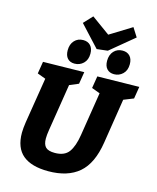

<svg xmlns="http://www.w3.org/2000/svg" viewBox="-155 -1198 1080 1318"><g transform="rotate(15 385.5 -539.5)"><path d="M474 -702 771 -707 757 -621 687 -593 637 -275Q613 -122 533.5 -54Q454 14 316 14Q196 14 135 -37Q74 -88 74 -195Q74 -212 76 -231Q78 -250 81 -271L133 -594L74 -616L88 -702L380 -707L366 -621L302 -594L249 -261Q243 -224 243 -199Q243 -157 262 -138Q281 -119 327 -119Q396 -119 426.5 -160.5Q457 -202 470 -285L519 -594L460 -616ZM421 -882 283 -1031 341 -1093 472 -998 626 -1093 666 -1030 498 -891ZM299 -746Q267 -746 249 -766Q231 -786 231 -823Q231 -866 255 -892Q279 -918 317 -918Q350 -918 369 -897.5Q388 -877 388 -840Q388 -796 362 -771Q336 -746 299 -746ZM580 -746Q548 -746 529.5 -766Q511 -786 511 -823Q511 -866 535 -892Q559 -918 597 -918Q630 -918 649 -897.5Q668 -877 668 -840Q668 -796 642 -771Q616 -746 580 -746Z"/></g></svg>

Font: Bitter ExtraBold
Style: Italic
Weight: 800
Italic angle: -9°
Designer: Sol Matas, and Bitter project Authors
Foundry: Sol Matas
Version: Version 2.001